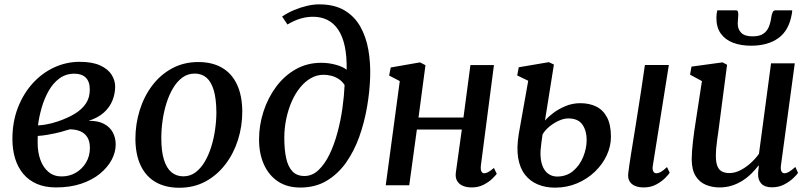

<svg xmlns="http://www.w3.org/2000/svg" viewBox="-20 -851 3728 882"><path d="M237.5 10Q187 10 149.5 -6.2Q112 -22.5 87 -52.2Q62 -82 49.5 -122.8Q37 -163.5 37 -212.5Q37 -291 62 -355.8Q87 -420.5 130 -468Q173 -515.5 228.8 -541.2Q284.5 -567 346 -567Q404 -567 440 -550.5Q476 -534 492.5 -508Q509 -482 509 -453Q509 -421 496.8 -390Q484.5 -359 457.8 -334.5Q431 -310 387 -296Q431 -296.5 458.2 -281.8Q485.5 -267 498.5 -242.2Q511.5 -217.5 511.5 -187.5Q511.5 -151.5 492.8 -116.5Q474 -81.5 438.8 -52.8Q403.5 -24 352.8 -7Q302 10 237.5 10ZM262.5 -40.5Q299.5 -40.5 328.8 -57.8Q358 -75 375.5 -104.8Q393 -134.5 393 -171.5Q393 -200 382.2 -218.8Q371.5 -237.5 351 -247Q330.5 -256.5 301.5 -257Q294 -255.5 283.2 -252Q272.5 -248.5 259.8 -245Q247 -241.5 233 -238.5Q216 -235 196 -231.5Q176 -228 153.5 -226.5Q153 -218.5 153 -210.2Q153 -202 153 -194Q153 -151.5 165.5 -116.8Q178 -82 202.8 -61.2Q227.5 -40.5 262.5 -40.5ZM154.5 -275Q171.5 -276 186 -278.2Q200.5 -280.5 215.2 -284.2Q230 -288 246.5 -293.5Q290.5 -308.5 323.2 -328.2Q356 -348 374.2 -375Q392.5 -402 392.5 -439Q392.5 -476 374.2 -494.2Q356 -512.5 321.5 -512.5Q282.5 -512.5 253 -490.8Q223.5 -469 203.5 -433.5Q183.5 -398 171.5 -356.5Q159.5 -315 154.5 -275Z M890.5 -566Q955.5 -566 1000.5 -539.5Q1045.5 -513 1069 -462.2Q1092.5 -411.5 1093 -339Q1093 -270.5 1073 -207.8Q1053 -145 1015 -95.5Q977 -46 923.8 -17.2Q870.5 11.5 804 11.5Q740 11.5 695 -14.5Q650 -40.5 626.2 -90.8Q602.5 -141 602 -212.5Q602 -281.5 622 -345.2Q642 -409 679.8 -458.8Q717.5 -508.5 771 -537.2Q824.5 -566 890.5 -566ZM874.5 -513Q842.5 -513 817.8 -494.8Q793 -476.5 774.8 -445.8Q756.5 -415 744.5 -376.5Q732.5 -338 726.8 -297Q721 -256 721 -217.5Q721 -156 733.2 -117Q745.5 -78 768 -59.5Q790.5 -41 822.5 -41Q853.5 -41 878 -59.2Q902.5 -77.5 920.5 -108Q938.5 -138.5 950.5 -177Q962.5 -215.5 968.2 -256.5Q974 -297.5 974 -336Q973.5 -397.5 962 -436.2Q950.5 -475 928.8 -494Q907 -513 874.5 -513Z M1359.5 10.5Q1299 10.5 1257 -17.5Q1215 -45.5 1192.5 -95.2Q1170 -145 1170 -210Q1170 -276 1190.5 -339Q1211 -402 1248.5 -452.5Q1286 -503 1338.5 -532.8Q1391 -562.5 1455.5 -562.5Q1491 -562.5 1523.8 -553.2Q1556.5 -544 1572.5 -530.5Q1573.5 -593.5 1563.5 -639.5Q1553.5 -685.5 1533.2 -715.2Q1513 -745 1484 -759.5Q1455 -774 1418 -774Q1390 -774 1361.8 -766Q1333.5 -758 1300.5 -738.5L1276 -775Q1302.5 -793 1332 -805.2Q1361.5 -817.5 1390.8 -824.2Q1420 -831 1446 -831Q1515.5 -831 1561.8 -803.8Q1608 -776.5 1634.8 -729.5Q1661.5 -682.5 1672 -623Q1682.5 -563.5 1680.5 -499Q1678.5 -431.5 1666.2 -360.2Q1654 -289 1630.5 -223Q1607 -157 1569.8 -104.2Q1532.5 -51.5 1480.5 -20.5Q1428.5 10.5 1359.5 10.5ZM1378.5 -42.5Q1414.5 -42.5 1443.2 -69.8Q1472 -97 1493.8 -142Q1515.5 -187 1530.2 -242Q1545 -297 1553 -354Q1561 -411 1563 -460.5Q1551 -478.5 1534.8 -488.8Q1518.5 -499 1500.8 -503.2Q1483 -507.5 1466.5 -507.5Q1435.5 -507.5 1408.2 -492Q1381 -476.5 1358.5 -448.8Q1336 -421 1320 -384.5Q1304 -348 1295 -305.2Q1286 -262.5 1286 -217Q1286 -164 1294.5 -124.8Q1303 -85.5 1323.2 -64Q1343.5 -42.5 1378.5 -42.5Z M2189 -90.5Q2187 -72 2191.5 -63.5Q2196 -55 2203.5 -55Q2212 -55 2222.2 -60.2Q2232.5 -65.5 2249 -79.5L2262 -52.5Q2257 -45.5 2241.5 -30.2Q2226 -15 2201.8 -2.5Q2177.5 10 2147 10Q2123.5 10 2106 2.5Q2088.5 -5 2079.8 -20.2Q2071 -35.5 2074 -58L2101.5 -256H1895L1860 0H1752L1816.5 -478.5L1767.5 -504L1775 -541L1909.5 -564.5L1934.5 -551.5L1902.5 -311H2109L2141 -552H2249Z M2937 10Q2913.5 10 2896.8 2.8Q2880 -4.5 2871.8 -18.8Q2863.5 -33 2866 -54.5Q2867.5 -69 2870.8 -91Q2874 -113 2878.5 -141.8Q2883 -170.5 2888.8 -205Q2894.5 -239.5 2900.8 -279.2Q2907 -319 2914 -363Q2921 -407 2928.2 -454.8Q2935.5 -502.5 2942.5 -552.5H3052.5L2979 -90.5Q2976 -72.5 2981 -63.8Q2986 -55 2994.5 -55Q3004.5 -55 3015.8 -61.2Q3027 -67.5 3044 -83.5L3056.5 -57.5Q3051.5 -49.5 3035.8 -33.5Q3020 -17.5 2995 -3.8Q2970 10 2937 10ZM2529.5 11Q2486 11 2450.5 -3.8Q2415 -18.5 2391.5 -48.8Q2368 -79 2360.2 -126Q2352.5 -173 2363.5 -238L2406.5 -480L2356 -504.5L2363 -542L2501.5 -565.5L2524.5 -554.5L2483.5 -297.5Q2496 -312 2520.2 -330.8Q2544.5 -349.5 2576.8 -363.2Q2609 -377 2646 -377Q2687.5 -377 2719 -361.5Q2750.5 -346 2768.5 -312Q2786.5 -278 2786.5 -222.5Q2786.5 -179 2767 -137.2Q2747.5 -95.5 2712.5 -62Q2677.5 -28.5 2630.8 -8.8Q2584 11 2529.5 11ZM2539 -40Q2582.5 -40 2612.8 -65.5Q2643 -91 2659 -130.2Q2675 -169.5 2675 -208.5Q2675 -250 2655.5 -278.5Q2636 -307 2590 -307Q2571 -307 2548.2 -297Q2525.5 -287 2505 -270.5Q2484.5 -254 2472.5 -234Q2469.5 -214.5 2467 -195.2Q2464.5 -176 2463 -157.5Q2461.5 -118 2471 -91.8Q2480.5 -65.5 2498.5 -52.8Q2516.5 -40 2539 -40Z M3285 10Q3251.5 10 3222.5 -2Q3193.5 -14 3175.8 -42Q3158 -70 3157.5 -118.5Q3157.5 -135.5 3159 -156.5Q3160.5 -177.5 3163.2 -201Q3166 -224.5 3169.2 -248Q3172.5 -271.5 3176 -293L3204.5 -478.5L3150 -508L3156.5 -545L3299 -564.5L3320 -553.5L3285.5 -289.5Q3283 -268.5 3280 -247.5Q3277 -226.5 3274.2 -206.8Q3271.5 -187 3270 -169Q3268.5 -151 3268.5 -135.5Q3268.5 -104.5 3275.8 -87.2Q3283 -70 3297 -63Q3311 -56 3331 -56Q3356 -56 3381.2 -69Q3406.5 -82 3428.8 -102.2Q3451 -122.5 3466.5 -144.5L3522 -560H3631L3567.5 -91.5Q3565 -72.5 3569.8 -63.8Q3574.5 -55 3583.5 -55Q3593 -55 3604.2 -61.5Q3615.5 -68 3633.5 -84L3646 -57Q3641.5 -49.5 3625 -33.5Q3608.5 -17.5 3583.2 -4Q3558 9.5 3526 9.5Q3493.5 9.5 3477.8 -7Q3462 -23.5 3462.5 -51Q3462.5 -53 3462.8 -57.5Q3463 -62 3463.5 -67.5Q3464 -73 3464.8 -78.8Q3465.5 -84.5 3466 -89.5L3464.5 -90.5Q3450 -72 3432 -54Q3414 -36 3391.5 -21.5Q3369 -7 3342.5 1.5Q3316 10 3285 10ZM3360.5 -803.5Q3368 -803.5 3369.8 -797.5Q3371.5 -791.5 3371.5 -783Q3371.5 -774 3370.2 -763.8Q3369 -753.5 3369 -744.5Q3368.5 -717 3384.8 -700.5Q3401 -684 3436.5 -684Q3469 -684 3486.5 -696Q3504 -708 3512 -728Q3520 -748 3523 -771Q3524.5 -783 3528.8 -793.2Q3533 -803.5 3542 -803.5H3619Q3619 -799.5 3618.8 -796Q3618.5 -792.5 3617.5 -787.5Q3604.5 -711 3555.8 -676Q3507 -641 3430 -641Q3384 -641 3348 -654.5Q3312 -668 3291.2 -696.8Q3270.5 -725.5 3271 -770Q3271 -778 3272 -786.5Q3273 -795 3275 -803.5Z"/></svg>

Font: Merriweather 24pt Medium
Style: Italic
Weight: 500
Italic angle: -7.8°
Version: Version 2.101